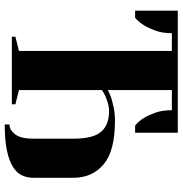

<svg xmlns="http://www.w3.org/2000/svg" viewBox="0 -740 770 810"><g transform="rotate(90 385.0 -335.0)"><path d="M565 -260Q565 -343 536 -376.5Q507 -410 450 -410Q431 -410 414.5 -405Q398 -400 386 -395Q372 -388 360 -380V-30L420 -15V0H135V-15L195 -30V-675H120Q120 -635 109.5 -606.5Q99 -578 87 -558Q73 -535 55 -520H25V-700H540V-520H510Q491 -535 477 -558Q465 -578 455 -606.5Q445 -635 445 -675H360V-405Q375 -413 395 -420Q412 -425 436 -430Q460 -435 490 -435Q617 -435 673.5 -387Q730 -339 730 -260V-90Q730 -64 719.5 -42Q709 -20 683 -4Q657 12 614 21Q571 30 505 30V10Q528 10 546.5 -13.5Q565 -37 565 -90Z"/></g></svg>

Font: Yeseva One
Style: Regular
Weight: 400
Designer: Jovanny Lemonad
Foundry: Jovanny Lemonad
Version: Version 2.001; ttfautohint (v0.91) -l 8 -r 50 -G 200 -x 0 -w